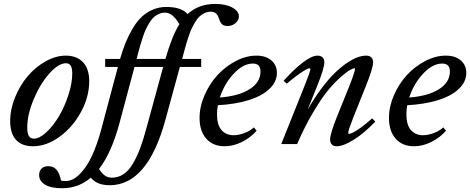

<svg xmlns="http://www.w3.org/2000/svg" viewBox="-20 -746 2434 994"><path d="M150.4 11.2Q93.3 11.2 63 -22Q32.7 -55.2 32.7 -119.1Q32.7 -180.2 58.1 -242.4Q83.5 -304.7 123.5 -351.8Q163.6 -398.9 216.3 -428.5Q269 -458 320.3 -458Q377.9 -458 409.9 -423.6Q441.9 -389.2 441.9 -325.7Q441.9 -245.1 399.4 -166.5Q356.9 -87.9 288.8 -38.3Q220.7 11.2 150.4 11.2ZM155.3 -28.3Q184.6 -28.3 220.2 -61.5Q255.9 -94.7 285.2 -144Q314.5 -193.4 334.2 -254.2Q354 -314.9 354 -365.7Q354 -393.6 346.2 -406Q338.4 -418.5 321.8 -418.5Q282.2 -418.5 234.6 -364.5Q187 -310.5 154.1 -231.4Q121.1 -152.3 121.1 -86.4Q121.1 -55.2 129.6 -41.7Q138.2 -28.3 155.3 -28.3Z M548.3 212.9Q481 212.9 450.2 173.8Q386.2 228.5 302.2 228.5Q242.7 228.5 212.6 209.7Q182.6 190.9 182.6 160.2Q182.6 140.1 194.6 127.2Q206.5 114.3 230 114.3Q255.9 114.3 271.7 131.6Q287.6 148.9 295.9 188.5Q305.2 191.4 317.9 191.4Q357.9 191.4 394 154.3Q430.2 117.2 456.5 59.8Q482.9 2.4 503.4 -73.2L590.3 -399.4H524.4V-440.9H601.6Q615.7 -489.7 631.6 -528.1Q647.5 -566.4 668.7 -601.6Q689.9 -636.7 714.6 -659.7Q739.3 -682.6 771.5 -696.3Q803.7 -710 841.3 -710Q919.4 -710 951.2 -672.9Q1007.8 -725.6 1093.8 -725.6Q1149.4 -725.6 1183.1 -706.8Q1216.8 -688 1216.8 -661.1Q1216.8 -641.1 1199.2 -626.2Q1181.6 -611.3 1157.2 -611.3Q1146 -611.3 1137.9 -615Q1129.9 -618.7 1125 -625.5Q1120.1 -632.3 1117.7 -638.2Q1115.2 -644 1112.8 -652.3Q1102.5 -685.5 1071.3 -685.5Q1054.2 -685.5 1039.1 -678.2Q1023.9 -670.9 1012.5 -660.4Q1001 -649.9 990 -631.1Q979 -612.3 971.9 -597.4Q964.8 -582.5 956.8 -558.3Q948.7 -534.2 944.6 -520.3Q940.4 -506.3 934.1 -482.4L922.9 -440.9H1021.5V-399.4H911.1L836.4 -126Q744.1 212.9 548.3 212.9ZM694.3 -468.3 687.5 -440.9H836.4Q870.6 -560.5 908.7 -620.6Q874 -680.7 834 -680.7Q816.9 -680.7 801.8 -673.6Q786.6 -666.5 775.4 -656.2Q764.2 -646 752.9 -627.2Q741.7 -608.4 734.6 -593.3Q727.5 -578.1 719 -552.5Q710.4 -526.9 706.1 -511.2Q701.7 -495.6 694.3 -468.3ZM599.1 -110.8Q557.6 44.9 492.7 128.9Q507.3 151.4 522.5 162.6Q537.6 173.8 558.6 173.8Q591.8 173.8 618.7 156.2Q645.5 138.7 667 102.8Q688.5 66.9 705.1 22.7Q721.7 -21.5 738.8 -85.4L824.7 -399.4H676.3Z M1142.6 11.2Q1083 11.2 1048.1 -27.8Q1013.2 -66.9 1013.2 -135.7Q1013.2 -194.3 1039.1 -253.4Q1064.9 -312.5 1106 -357.2Q1147 -401.9 1200.7 -429.9Q1254.4 -458 1307.6 -458Q1356.4 -458 1385 -433.3Q1413.6 -408.7 1413.6 -368.7Q1413.6 -321.8 1374 -284.9Q1334.5 -248 1265.6 -227.1Q1196.8 -206.1 1107.9 -201.2Q1103.5 -177.7 1103.5 -153.8Q1103.5 -99.1 1127 -72.5Q1150.4 -45.9 1189.5 -45.9Q1213.9 -45.9 1243.4 -56.4Q1272.9 -66.9 1294.4 -86.4L1308.6 -69.3Q1275.9 -32.2 1231.4 -10.5Q1187 11.2 1142.6 11.2ZM1289.1 -417Q1239.3 -417 1190.4 -365Q1141.6 -313 1118.2 -241.2Q1215.8 -248.5 1272.2 -284.2Q1328.6 -319.8 1328.6 -376Q1328.6 -417 1289.1 -417Z M1436 0 1559.1 -307.6Q1586.9 -377 1586.9 -388.7Q1586.9 -392.6 1582.5 -392.6Q1577.1 -392.6 1563.2 -385.3Q1549.3 -377.9 1522.7 -358.9Q1496.1 -339.8 1464.8 -313L1448.2 -327.6Q1501 -386.7 1547.6 -422.4Q1594.2 -458 1623.5 -458Q1640.6 -458 1649.9 -449Q1659.2 -439.9 1659.2 -423.3Q1659.2 -394 1625 -308.6L1572.3 -177.2Q1607.4 -238.8 1644.5 -288.3Q1681.6 -337.9 1713.9 -368.9Q1746.1 -399.9 1777.1 -420.7Q1808.1 -441.4 1832 -449.7Q1856 -458 1875.5 -458Q1893.1 -458 1902.3 -449Q1911.6 -439.9 1911.6 -423.3Q1911.6 -392.6 1870.6 -291.5L1809.1 -138.2Q1782.7 -70.3 1782.7 -58.1Q1782.7 -53.2 1787.6 -53.2Q1793.9 -53.2 1807.4 -59.6Q1820.8 -65.9 1847.9 -85.2Q1875 -104.5 1906.7 -133.3L1922.9 -116.7Q1867.2 -57.6 1812.3 -23.2Q1757.3 11.2 1723.6 11.2Q1707 11.2 1698 2.2Q1689 -6.8 1689 -23.4Q1689 -53.2 1723.6 -139.6L1788.6 -300.8Q1817.9 -375 1817.9 -389.2Q1817.9 -392.6 1814 -392.6Q1809.1 -392.6 1793.2 -384.3Q1777.3 -376 1746.6 -349.4Q1715.8 -322.8 1681.6 -282.5Q1647.5 -242.2 1603 -167.7Q1558.6 -93.3 1518.1 0Z M2123 11.2Q2063.5 11.2 2028.6 -27.8Q1993.7 -66.9 1993.7 -135.7Q1993.7 -194.3 2019.5 -253.4Q2045.4 -312.5 2086.4 -357.2Q2127.4 -401.9 2181.2 -429.9Q2234.9 -458 2288.1 -458Q2336.9 -458 2365.5 -433.3Q2394 -408.7 2394 -368.7Q2394 -321.8 2354.5 -284.9Q2314.9 -248 2246.1 -227.1Q2177.2 -206.1 2088.4 -201.2Q2084 -177.7 2084 -153.8Q2084 -99.1 2107.4 -72.5Q2130.9 -45.9 2169.9 -45.9Q2194.3 -45.9 2223.9 -56.4Q2253.4 -66.9 2274.9 -86.4L2289.1 -69.3Q2256.3 -32.2 2211.9 -10.5Q2167.5 11.2 2123 11.2ZM2269.5 -417Q2219.7 -417 2170.9 -365Q2122.1 -313 2098.6 -241.2Q2196.3 -248.5 2252.7 -284.2Q2309.1 -319.8 2309.1 -376Q2309.1 -417 2269.5 -417Z"/></svg>

Font: Elstob 8pt Medium
Style: Italic
Weight: 500
Italic angle: -20°
Designer: Peter S. Baker
Version: Version 1.015